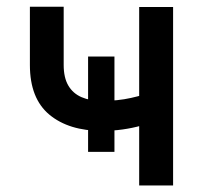

<svg xmlns="http://www.w3.org/2000/svg" viewBox="-20 -567 620 587"><path d="M329.9 -394.2V-102.6H249.3V-394.2ZM509.2 -545.5V0H405.5V-545.5ZM464.1 -292.3V-200.6Q439.6 -190.7 412.3 -183.1Q384.9 -175.4 354.8 -171.2Q324.6 -166.9 291.9 -166.9Q190.7 -166.9 131 -216.4Q71.4 -266 71.4 -368.3V-546.5H174.7V-368.3Q174.7 -329.5 188.9 -305.4Q203.1 -281.2 229.4 -269.9Q255.7 -258.5 291.9 -258.5Q339.8 -258.5 380.5 -267.6Q421.2 -276.6 464.1 -292.3Z"/></svg>

Font: InterMG Medium
Style: Regular
Weight: 500
Designer: Rasmus Andersson
Foundry: rsms
Version: Version 3.019;December 26, 2023;FontCreator 15.0.0.2955 64-b